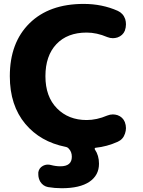

<svg xmlns="http://www.w3.org/2000/svg" viewBox="-20 -785 746 1001"><path d="M478.5 -14.6Q475.6 -14.6 474.1 -11.7Q472.7 -8.8 474.6 -5.9Q496.1 25.4 496.1 68.4Q496.1 128.9 446.3 162.6Q396.5 196.3 301.8 196.3Q264.6 196.3 230.5 190.4Q205.1 185.5 190.4 163.1Q179.7 144.5 179.7 124Q179.7 119.1 179.7 113.3Q183.6 90.8 203.1 80.1Q215.8 73.2 229.5 73.2Q237.3 73.2 245.1 75.2Q270.5 82 294.9 82Q354.5 82 354.5 32.2Q354.5 5.9 337.9 -10.7Q332 -17.6 321.3 -19.5Q190.4 -45.9 112.3 -138.7Q31.2 -235.4 31.2 -387.7Q31.2 -562.5 133.8 -663.6Q236.3 -764.6 416 -764.6Q512.7 -764.6 593.8 -728.5Q622.1 -715.8 632.8 -685.5Q636.7 -671.9 636.7 -658.2Q636.7 -641.6 630.9 -625Q620.1 -599.6 592.8 -589.8Q580.1 -585.9 568.4 -585.9Q553.7 -585.9 539.1 -591.8Q484.4 -615.2 431.6 -615.2Q331.1 -615.2 273.9 -554.7Q216.8 -494.1 216.8 -387.7Q216.8 -281.2 276.9 -220.2Q336.9 -159.2 431.6 -159.2Q484.4 -159.2 539.1 -182.6Q553.7 -188.5 568.4 -188.5Q580.1 -188.5 592.8 -184.6Q620.1 -174.8 630.9 -148.4Q636.7 -132.8 636.7 -117.2Q636.7 -103.5 631.8 -88.9Q622.1 -58.6 593.8 -45.9Q537.1 -20.5 478.5 -14.6Z"/></svg>

Font: Gen Jyuu GothicX Heavy
Style: Bold
Weight: 900
Designer: [Source Han Sans]
Ryoko NISHIZUKA  (kana & ideographs); Paul D. Hunt (Latin, Greek & Cyrillic); Wenlong ZHANG  (bopomofo
Version: Version 1.002.20150607